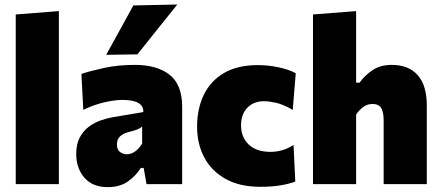

<svg xmlns="http://www.w3.org/2000/svg" viewBox="-20 -796 1906 830"><path d="M48 0V-733.5L234.5 -748V0Z M446 13Q380 13 344.8 -28Q309.5 -69 309.5 -130Q309.5 -173.5 325 -202.2Q340.5 -231 364.8 -248.8Q389 -266.5 416 -275.8Q443 -285 466 -289L599.5 -311.5Q602 -364 509.5 -364Q475 -364 430 -353.5Q385 -343 340 -321L332 -476.5Q369.5 -489 429.5 -502.2Q489.5 -515.5 562.5 -515.5Q659 -515.5 713.2 -472.8Q767.5 -430 767.5 -334V0H613.5L601 -70H588.5Q569 -37.5 533.8 -12.2Q498.5 13 446 13ZM528.5 -129Q547 -129 564.5 -141.8Q582 -154.5 594.5 -175.5V-249Q587 -242 574.5 -236.8Q562 -231.5 530.5 -223.5Q511.5 -218.5 498.5 -206Q485.5 -193.5 485.5 -171.5Q485.5 -148.5 499 -138.8Q512.5 -129 528.5 -129ZM439 -559Q468.5 -612.5 498 -666Q527 -719 556.5 -772.5L746.5 -776.5Q701.5 -720.5 658.2 -666.5Q615 -612.5 574 -561Z M1104.5 11.5Q1017 11.5 956.2 -22Q895.5 -55.5 863.8 -114Q832 -172.5 832 -249Q832 -325.5 860.8 -385.5Q889.5 -445.5 947.8 -480Q1006 -514.5 1094.5 -514.5Q1139.5 -514.5 1183.5 -505.2Q1227.5 -496 1258.5 -479.5L1245.5 -321Q1202.5 -345.5 1172 -352Q1141.5 -358.5 1121.5 -358.5Q1076.5 -358.5 1049.2 -330.2Q1022 -302 1022 -254.5Q1022 -203 1055.2 -171.2Q1088.5 -139.5 1149 -139.5Q1203.5 -139.5 1249 -169.5L1256.5 -11Q1229.5 -1 1193 5.2Q1156.5 11.5 1104.5 11.5Z M1333 0V-733.5L1519.5 -748V-438.5H1534.5Q1557 -470.5 1590.8 -493Q1624.5 -515.5 1673 -515.5Q1746 -515.5 1785.5 -471.5Q1825 -427.5 1825 -339V0H1638.5V-276Q1638.5 -311 1628 -328.8Q1617.5 -346.5 1590 -346.5Q1567.5 -346.5 1550 -333.2Q1532.5 -320 1519.5 -301V0Z"/></svg>

Font: Heraclito ExtraBold
Style: Regular
Weight: 800
Designer: Kostas Bartsokas (font) & Cristiano Sobral (main changes)
Foundry: Kostas Bartsokas (font) & Cristiano Sobral (main changes)
Version: Version 1.00;July 8, 2020;FontCreator 13.0.0.2655 64-bit